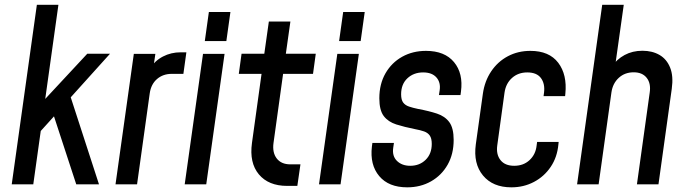

<svg xmlns="http://www.w3.org/2000/svg" viewBox="-20 -770 2870 802"><path d="M298.5 0 205.5 -284 139 -210.5 157.5 -344.5 344.5 -545.5H439.5L275.5 -363.5L393.5 0ZM29 0 134 -750H224L119 0Z M462.5 0 539 -545H629L617 -463L604 -482Q627 -516.5 660.8 -534Q694.5 -551.5 734.5 -551.5H758.5L746 -461.5H697.5Q661 -461.5 636 -440Q611 -418.5 605.5 -380.5L552.5 0Z M751.5 0 828 -545H918L841.5 0ZM835.5 -598.5 852.5 -720H942.5L925.5 -598.5Z M1179.5 6.5Q1101.5 6.5 1061.2 -41.8Q1021 -90 1032.5 -173L1072.5 -461.5H977.5L989 -545.5H1084L1103 -680H1193L1174 -545.5H1299L1287.5 -461.5H1162.5L1122.5 -173Q1117 -132.5 1136 -108Q1155 -83.5 1192.5 -83.5H1235L1222 6.5Z M1312.5 0 1389 -545H1479L1402.5 0ZM1396.5 -598.5 1413.5 -720H1503.5L1486.5 -598.5Z M1681 12.5Q1603.5 12.5 1564 -34.5Q1524.5 -81.5 1533.5 -158L1535.5 -173H1625.5L1622.5 -152.5Q1617.5 -118 1638.2 -97.8Q1659 -77.5 1693.5 -77.5Q1732.5 -77.5 1758 -102.5Q1783.5 -127.5 1783.5 -169Q1783.5 -192 1775.2 -203.8Q1767 -215.5 1751.5 -221Q1736 -226.5 1714 -230.5Q1669 -239.5 1635.2 -250.2Q1601.5 -261 1583 -285.2Q1564.5 -309.5 1564.5 -359.5Q1564.5 -419 1590.2 -463.8Q1616 -508.5 1660 -533Q1704 -557.5 1759.5 -557.5Q1837.5 -557.5 1876.5 -510.5Q1915.5 -463.5 1905.5 -387.5L1903.5 -373H1813.5L1816.5 -392.5Q1821.5 -425.5 1803 -446.5Q1784.5 -467.5 1747.5 -467.5Q1708 -467.5 1681.8 -443Q1655.5 -418.5 1655.5 -376Q1655.5 -353 1664.2 -341.5Q1673 -330 1688.8 -324.8Q1704.5 -319.5 1726 -315Q1772 -306.5 1805.2 -295.5Q1838.5 -284.5 1856.8 -259.8Q1875 -235 1875 -185.5Q1875 -126.5 1849.8 -82Q1824.5 -37.5 1780.5 -12.5Q1736.5 12.5 1681 12.5Z M2313.5 -177 2312.5 -167Q2307.5 -113 2280.2 -72.8Q2253 -32.5 2210.2 -10Q2167.5 12.5 2116 12.5Q2038.5 12.5 1997.5 -37Q1956.5 -86.5 1967.5 -167L1997 -378.5Q2004.5 -431.5 2031.8 -472Q2059 -512.5 2101.2 -535Q2143.5 -557.5 2195.5 -557.5Q2274 -557.5 2311.8 -507.8Q2349.5 -458 2341.5 -378.5L2340.5 -368.5H2250.5L2252.5 -383.5Q2257 -420.5 2239.5 -444Q2222 -467.5 2182.5 -467.5Q2144.5 -467.5 2118.8 -444.5Q2093 -421.5 2087.5 -383.5L2057 -162Q2052 -124.5 2070.8 -101Q2089.5 -77.5 2128 -77.5Q2166.5 -77.5 2192 -101.2Q2217.5 -125 2221.5 -162L2223.5 -177Z M2390.5 0 2495.5 -750H2585.5L2546 -469.5L2533.5 -489.5Q2556 -522.5 2589 -540.2Q2622 -558 2663.5 -558Q2704.5 -558 2734.8 -540.5Q2765 -523 2779.2 -487.5Q2793.5 -452 2786 -399L2730.5 0H2640.5L2694 -384Q2699.5 -422 2681.2 -445Q2663 -468 2627 -468Q2590 -468 2564.8 -445Q2539.5 -422 2534 -384L2480.5 0Z"/></svg>

Font: Mohave Light Medium
Style: Italic
Weight: 500
Italic angle: -8°
Version: Version 2.003